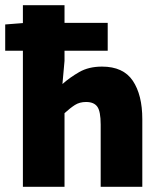

<svg xmlns="http://www.w3.org/2000/svg" viewBox="-25 -718 623 738"><path d="M63 0V-698H223V-484L215 -395Q243 -420 279.5 -441Q316 -462 367 -462Q449 -462 485.5 -407.5Q522 -353 522 -260V0H362V-239Q362 -290 349 -308Q336 -326 306 -326Q281 -326 263 -314.5Q245 -303 223 -283V0ZM-5 -523V-624L72 -630H389V-523Z"/></svg>

Font: Source Sans 3 ExtraBold
Style: Regular
Weight: 800
Designer: Paul D. Hunt
Foundry: Adobe
Version: Version 3.052;hotconv 1.1.0;makeotfexe 2.6.0